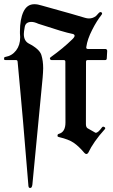

<svg xmlns="http://www.w3.org/2000/svg" viewBox="-22 -735 544 921"><path d="M5.4 -446.8Q-2 -446.8 -2.2 -450.4Q-2.4 -454.1 -2.4 -454.6Q-2.4 -461.4 3.4 -461.9Q35.6 -467.3 55.2 -492.9Q74.7 -518.6 74.7 -555.2Q74.7 -557.6 74.7 -560.5Q74.7 -563.5 74.2 -565.9Q73.7 -570.8 73.7 -575.2Q73.7 -579.6 73.7 -584.5Q73.7 -642.1 90.3 -678.2Q107.4 -714.8 142.6 -714.8Q159.2 -714.8 178.2 -708.5Q268.1 -683.6 319.8 -668.9Q371.6 -654.3 386.2 -649.4Q396 -646.5 404.8 -646.5Q423.3 -646.5 438.5 -658.2L439 -658.7L441.4 -661.1V-661.6Q442.9 -662.6 443.8 -664.1L444.3 -664.6L446.8 -667L447.3 -667.5Q448.7 -668.9 449.2 -669.9L449.7 -670.4Q451.2 -671.4 452.1 -672.9Q456.1 -677.2 460 -677.2Q462.4 -677.2 465.1 -675.3Q467.8 -673.3 467.8 -670.4Q467.8 -667.5 464.8 -663.6Q453.6 -649.4 442.4 -631.6Q431.2 -613.8 419.9 -591.3Q397 -546.4 392.1 -510.3Q391.6 -508.8 391.6 -506.8Q391.6 -504.9 392.6 -502.9Q395.5 -500 399.4 -500H483.9Q487.3 -500 489.7 -497.6Q492.2 -493.7 492.2 -491.2L490.2 -454.6Q489.7 -446.8 481.9 -446.8H397.5Q390.6 -446.8 390.6 -438.5L390.1 -140.1Q390.1 -125.5 397.5 -120.1L432.6 -100.1Q434.6 -98.1 437.5 -98.1Q448.7 -98.1 466.8 -123.5Q469.2 -127.4 473.1 -127.4Q475.6 -127.4 479.2 -125.2Q482.9 -123 482.9 -120.1Q482.9 -117.2 479.5 -113.8Q427.2 -56.2 400.9 -1.5Q397 3.9 392.1 3.9Q388.2 3.9 382.8 -1.5Q356 -33.2 332 -49.8Q308.1 -66.4 262.2 -77.1Q254.4 -78.6 254.2 -81.8Q253.9 -85 253.9 -85.4Q253.9 -90.8 259.8 -92.8Q292 -101.1 292 -147.5V-148.9L291.5 -438V-439Q291.5 -446.8 284.2 -446.8H226.6Q220.2 -446.8 217.8 -452.1Q217.3 -453.1 217.3 -454.6Q217.3 -458.5 222.2 -461.4Q280.8 -503.4 323.2 -544.9Q335.9 -556.6 335.9 -563.5Q335.9 -571.3 322.3 -573.2Q305.7 -576.2 265.6 -588.1Q225.6 -600.1 161.6 -621.1Q142.6 -629.9 128.9 -629.9Q101.1 -629.9 96.7 -606Q92.3 -582 92.3 -571.8Q92.3 -539.1 115.7 -526.4Q167 -500 176.3 -471.7Q185.1 -443.4 185.1 -407.7Q185.1 -397.9 184.3 -386.7Q183.6 -375.5 182.6 -362.8L133.3 150.9Q130.9 166.5 124 166.5Q123.5 166.5 122.6 166.5Q121.6 166.5 119.1 166Q114.3 165 113.8 149.9Q107.4 74.7 101.3 0.5Q95.2 -73.7 88.9 -148.4Q82.5 -221.2 75.9 -293.5Q69.3 -365.7 62.5 -439Q62 -442.9 60.5 -444.8Q59.1 -446.8 54.7 -446.8Z"/></svg>

Font: UnifrakturMaguntia sl
Style: Regular
Weight: 400
Designer: j. 'mach' wust, based on a font by Peter Wiegel, original typeface by Carl Albert Fahrenwaldt 1901
Version: Version 2010-11-24